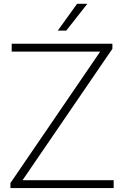

<svg xmlns="http://www.w3.org/2000/svg" viewBox="-20 -964 636 984"><path d="M33.5 0V-26L493.5 -699.5H40V-740H556V-714L95.5 -40.5H562.5V0ZM276 -807 375 -944.5H427.5L319.5 -807Z"/></svg>

Font: Encode Sans Semi Expanded ExtraLight
Style: Regular
Weight: 200
Width: 6
Designer: Multiple Designers
Foundry: Impallari Type
Version: Version 3.000; ttfautohint (v1.8.3) -l 8 -r 50 -G 200 -x 14 